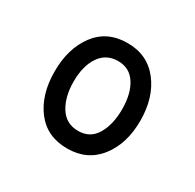

<svg xmlns="http://www.w3.org/2000/svg" viewBox="-83 -826 499 491"><g transform="rotate(30 167.0 -580.5)"><path d="M166 -425Q106 -425 73 -468.5Q40 -512 40 -580Q40 -648 73 -692Q106 -736 166 -736Q225 -736 259 -692Q293 -648 293 -580Q293 -512 259 -468.5Q225 -425 166 -425ZM168 -478Q203 -478 220.5 -507.5Q238 -537 238 -582Q238 -628 220 -656Q202 -684 168 -684Q133 -684 114 -656Q95 -628 95 -582Q95 -537 113.5 -507.5Q132 -478 168 -478Z"/></g></svg>

Font: Noto Serif Tamil ExtraCondensed Black
Style: Regular
Weight: 900
Width: 2
Designer: Indian Type Foundry, Tom Grace, and the Monotype Design Team
Foundry: Monotype Imaging Inc.
Version: Version 2.004; ttfautohint (v1.8.4.7-5d5b)